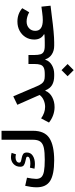

<svg xmlns="http://www.w3.org/2000/svg" viewBox="721 -1429 956 2438"><g transform="rotate(-90 1199.0 -210.0)"><path d="M335.4 -244.6Q309.6 -244.6 275.9 -250L289.1 -308.1Q316.9 -302.7 343.8 -302.7Q376 -302.7 402.3 -311Q428.7 -319.3 428.7 -338.4Q428.7 -350.6 415.5 -355.2Q402.3 -359.9 376.5 -364.3Q342.3 -370.6 321.5 -384.3Q300.8 -397.9 300.8 -430.2Q300.8 -483.4 335.4 -516.1Q370.1 -548.8 421.9 -548.8Q448.2 -548.8 477.1 -540.5L458.5 -484.9Q439.5 -490.7 418.5 -490.7Q391.6 -490.7 372.3 -478.5Q353 -466.3 353 -444.3Q353 -429.2 366.9 -423.6Q380.9 -418 410.6 -412.6Q442.4 -407.2 461.9 -393.8Q481.4 -380.4 481.4 -347.2Q481.4 -297.9 439.7 -271.2Q397.9 -244.6 335.4 -244.6ZM390.6 -119.6Q484.9 -119.6 540 -131.3Q595.2 -143.1 619.4 -175.3Q643.6 -207.5 643.6 -269.5V-668.5H757.3V-269.5Q757.3 -121.6 664.3 -60.8Q571.3 0 381.3 0Q202.1 0 120.8 -51.3Q39.6 -102.5 39.6 -223.1Q39.6 -255.4 44.9 -294.2Q50.3 -333 58.6 -368.2L161.6 -345.2Q155.8 -316.9 151.1 -283Q146.5 -249 146.5 -229Q146.5 -187 168.5 -163.1Q190.4 -139.2 243.9 -129.4Q297.4 -119.6 390.6 -119.6Z M1194.8 -519.5 1323.7 -217.8Q1341.3 -177.2 1358.4 -156Q1375.5 -134.8 1397.7 -127.2Q1419.9 -119.6 1453.1 -119.6H1458.5V0H1453.1Q1385.3 0 1340.1 -25.9Q1294.9 -51.8 1270.5 -112.3H1265.6Q1242.7 -56.6 1185.8 -25.9Q1128.9 4.9 1057.6 4.9Q1007.3 4.9 957 -12.7Q906.7 -30.3 861.8 -65.9L914.6 -166Q986.3 -115.2 1061 -115.2Q1104.5 -115.2 1145.8 -133.1Q1187 -150.9 1212.4 -185.1L1087.4 -467.8Z M1719.7 -250.5Q1719.7 -204.1 1728.3 -175Q1736.8 -146 1762.2 -132.8Q1787.6 -119.6 1837.9 -119.6H1865.2V0H1836.4Q1774.4 0 1728 -29.8Q1681.6 -59.6 1664.6 -112.8H1659.7Q1642.6 -59.6 1592.3 -29.8Q1542 0 1479.5 0H1458.5Q1440.4 0 1440.4 -60.1Q1440.4 -119.6 1458.5 -119.6H1479.5Q1532.7 -119.6 1559.8 -133.1Q1586.9 -146.5 1596.2 -175.5Q1605.5 -204.6 1605.5 -250.5V-326.7H1719.7ZM1450.2 170.4 1527.3 93.3 1605 170.4 1527.3 247.6Z M2026.4 -240.2Q2026.4 -144.5 2163.1 -144.5Q2201.2 -144.5 2259.3 -152.3L2333.5 -162.1L2345.7 -45.9L2207 -29.3Q2106 -15.6 2019.8 -7.8Q1933.6 0 1884.3 0H1865.2Q1856 0 1851.6 -14.2Q1847.2 -28.3 1847.2 -60.1Q1847.2 -91.8 1851.6 -105.7Q1856 -119.6 1865.2 -119.6H1879.9Q1931.2 -119.6 1981 -123.5V-131.3Q1950.2 -147.5 1933.1 -178.7Q1916 -210 1916 -252.9Q1916 -314.5 1945.8 -362.8Q1975.6 -411.1 2027.3 -439Q2079.1 -466.8 2144.5 -466.8Q2242.7 -466.8 2314 -405.3L2262.2 -317.4Q2202.1 -350.1 2145 -350.1Q2093.3 -350.1 2059.8 -319.3Q2026.4 -288.6 2026.4 -240.2Z"/></g></svg>

Font: Estedad-FD SemiBold
Style: Regular
Weight: 600
Designer: Amin Abedi
Version: Version 7.3